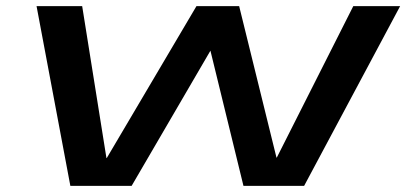

<svg xmlns="http://www.w3.org/2000/svg" viewBox="-20 -605 1344 625"><path d="M209 0H408.5L665 -440L772.5 0H970L1282.5 -585H1130L881 -92H880L758.5 -585H619.5L327.5 -90.5H326.5L247.5 -585H99Z"/></svg>

Font: Anybody ExtraExpanded Medium
Style: Italic
Weight: 500
Width: 8
Italic angle: -10°
Version: Version 1.113;gftools[0.9.25]